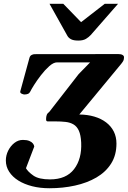

<svg xmlns="http://www.w3.org/2000/svg" viewBox="-20 -977 670 1007"><path d="M239.3 10.3Q190.4 10.3 148.9 -0.2Q107.4 -10.7 76.4 -30Q45.4 -49.3 28.1 -76.2Q10.7 -103 10.7 -135.3Q10.7 -162.1 22.9 -186.8Q35.2 -211.4 55.4 -227.3Q75.7 -243.2 100.1 -243.2Q121.1 -243.2 133.8 -237.8Q146.5 -232.4 152.6 -224.6Q158.7 -216.8 159.7 -208.5L116.2 -94.7Q126.5 -76.2 155 -56.2Q183.6 -36.1 242.2 -36.1Q327.1 -36.1 368.4 -89.8Q409.7 -143.6 405.8 -229.5Q403.8 -269 393.6 -291.5Q383.3 -314 365.5 -324.5Q347.7 -335 323.7 -337.6Q299.8 -340.3 271 -340.3H230.5Q226.6 -340.3 224.1 -342.5Q221.7 -344.7 221.7 -352.1Q221.7 -364.7 225.1 -374Q228.5 -383.3 238.8 -390.6L392.6 -588.4L452.6 -649.9H279.3Q260.7 -649.9 238.3 -629.9Q215.8 -609.9 194.6 -582.3Q173.3 -554.7 158.2 -530.5Q143.1 -506.3 139.2 -497.6Q134.8 -488.3 127 -484.9Q119.1 -481.4 107.9 -481.4Q102.5 -481.4 93.5 -485.6Q84.5 -489.7 86.4 -498L134.3 -672.9Q137.2 -684.1 145.5 -688.5Q153.8 -692.9 161.1 -692.9L601.1 -693.4Q615.2 -693.4 622.8 -688.7Q630.4 -684.1 630.4 -677.2Q630.4 -665.5 627 -658.7Q623.5 -651.9 615.7 -642.1L396 -376.5Q439 -376 474.6 -365.5Q510.3 -355 536.4 -335.2Q562.5 -315.4 576.7 -287.4Q590.8 -259.3 590.8 -224.1Q590.8 -163.1 562.7 -118.9Q534.7 -74.7 485.6 -46.1Q436.5 -17.6 373.3 -3.7Q310.1 10.3 239.3 10.3ZM390.6 -764.2Q365.7 -764.2 352.5 -771.2Q339.4 -778.3 333.5 -789.1L239.7 -957H312L405.3 -860.8L529.3 -957H599.1L456.1 -793.5Q445.8 -782.2 430.9 -773.2Q416 -764.2 390.6 -764.2Z"/></svg>

Font: Gelasio
Style: Italic
Weight: 400
Italic angle: -8.5°
Designer: Eben Sorkin
Foundry: Eben Sorkin
Version: Version 1.008